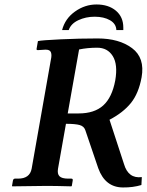

<svg xmlns="http://www.w3.org/2000/svg" viewBox="-20 -824 650 850"><path d="M490.2 -467.8Q502.4 -538.6 479.2 -575.7Q456.1 -612.8 410.2 -612.8Q368.2 -612.8 330.1 -605L279.8 -321.8H328.1Q397.9 -321.8 437 -357.2Q476.1 -392.6 490.2 -467.8ZM606.9 -481.9Q593.8 -410.2 559.3 -367.7Q524.9 -325.2 464.8 -293.9L528.8 -98.1Q547.9 -32.2 607.9 -40L606 -4.9Q568.8 6.3 524.9 5.9Q445.8 5.9 415 -79.1L357.9 -247.1Q352.1 -265.1 332.5 -270.5Q313 -275.9 272 -275.9L236.8 -77.1Q232.9 -54.2 243.4 -43.7Q253.9 -33.2 282.2 -33.2H295.9Q303.7 -33.2 301.8 -23.9L297.9 -1L295.9 1Q225.1 -1 187 -1L34.2 1L33.2 -1L37.1 -23.9Q38.6 -32.7 45.9 -33.2H60.1Q111.8 -33.2 120.1 -77.1L205.1 -559.1Q210 -580.1 205.6 -592Q201.2 -604 184.1 -604H178.2L147.9 -602.1Q140.1 -602.1 142.1 -608.9L147.9 -642.1Q165 -646 248.5 -649.9Q332 -653.8 412.1 -653.8Q507.3 -653.8 564.7 -610.8Q622.1 -567.9 606.9 -481.9ZM254.9 -690.9Q268.1 -741.7 312 -772.9Q356 -804.2 407.2 -804.2Q460.4 -804.2 493.2 -776.6Q525.9 -749 525.9 -702.1V-690.9H495.1Q494.1 -718.8 467 -734.4Q439.9 -750 398.9 -750Q359.9 -750 326.9 -734.6Q293.9 -719.2 284.2 -690.9Z"/></svg>

Font: Linux Libertine O
Style: Semibold Italic
Weight: 600
Italic angle: -11.5°
Designer: Philipp H. Poll
Foundry: Philipp H. Poll
Version: Version 5.1.2